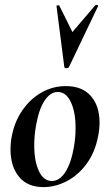

<svg xmlns="http://www.w3.org/2000/svg" viewBox="-20 -751 448 785"><path d="M23 -139Q23 -169 28 -193Q39 -253 71.5 -300Q104 -347 150 -373Q196 -399 249 -399Q316 -399 351.5 -358.5Q387 -318 387 -250Q387 -223 381 -193Q368 -127 333.5 -80.5Q299 -34 252.5 -10Q206 14 158 14Q92 14 57.5 -28.5Q23 -71 23 -139ZM282 -149Q289 -188 289 -228Q289 -293 269.5 -334Q250 -375 216 -375Q186 -375 162.5 -340Q139 -305 127 -236Q120 -197 120 -157Q120 -92 139 -51.5Q158 -11 192 -11Q224 -11 247.5 -48Q271 -85 282 -149ZM223 -727 276 -620 370 -730Q371 -731 374 -731Q377 -731 379.5 -729.5Q382 -728 381 -726L262 -477Q259 -472 251 -472Q248 -472 245.5 -473.5Q243 -475 243 -477L211 -726Q211 -729 216.5 -729.5Q222 -730 223 -727Z"/></svg>

Font: Cormorant Infant
Style: Bold Italic
Weight: 700
Italic angle: -10°
Designer: Christian Thalmann (Catharsis Fonts)
Foundry: Catharsis Fonts
Version: Version 4.000